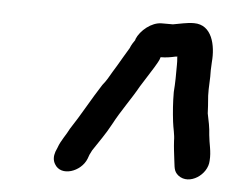

<svg xmlns="http://www.w3.org/2000/svg" viewBox="-39 -728 611 511"><g transform="rotate(5 266.5 -472.5)"><path d="M418 -591C419 -591 422 -591 423 -592C424 -583 424 -575 424 -570C424 -545 424 -521 422 -497C422 -469 424 -443 427 -418C429 -400 434 -385 434 -367C435 -349 437 -335 439 -318C442 -299 440 -287 454 -276C484 -253 532 -285 533 -323C535 -348 528 -368 526 -391C525 -411 521 -429 517 -448L516 -468C515 -477 515 -486 514 -495C513 -517 516 -540 515 -563L516 -585C520 -630 508 -684 460 -684C440 -684 423 -679 404 -676H374C347 -676 318 -652 308 -628V-626C303 -619 298 -611 295 -603C285 -586 275 -570 266 -554L255 -536C247 -522 241 -511 231 -499C205 -459 181 -414 155 -375C148 -360 133 -341 127 -323L122 -311C118 -299 118 -288 124 -278C142 -246 195 -264 209 -300L213 -311L219 -323C236 -349 251 -369 266 -397C286 -435 311 -468 331 -504L343 -523C351 -536 357 -545 365 -558C370 -567 377 -577 379 -586C393 -586 405 -588 418 -591Z"/></g></svg>

Font: Electronic
Style: BlkIt
Weight: 900
Version: Version 1.011